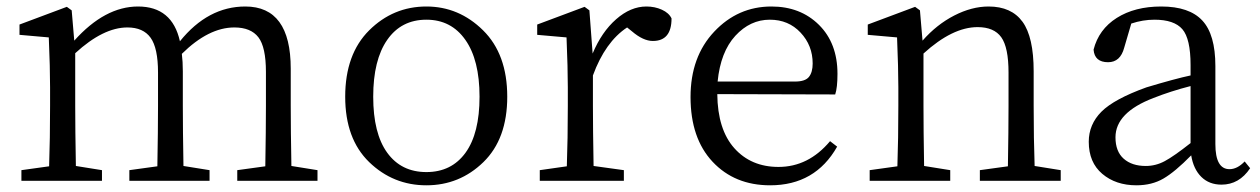

<svg xmlns="http://www.w3.org/2000/svg" viewBox="-20 -548 3820 582"><path d="M863.3 -44.9 942.4 -32.2V0H699.2V-32.2L784.2 -43.9Q786.1 -155.3 786.1 -227.5V-330.1Q786.1 -405.3 763.2 -435.1Q740.2 -464.8 690.4 -464.8Q612.3 -464.8 531.2 -384.8Q534.2 -361.3 534.2 -332V-227.5Q534.2 -154.3 536.1 -44.9L615.2 -32.2V0H372.1V-32.2L457 -43.9Q459 -153.3 459 -227.5V-328.1Q459 -402.3 436.5 -433.6Q414.1 -464.8 366.2 -464.8Q293 -464.8 208 -386.7V-227.5Q208 -154.3 210 -44.9L289.1 -32.2V0H44.9V-32.2L128.9 -43.9Q131.8 -127 131.8 -227.5V-283.2Q131.8 -342.8 127.9 -434.6L39.1 -442.4V-473.6L182.6 -527.3L197.3 -516.6L205.1 -424.8Q297.9 -528.3 398.4 -528.3Q502 -528.3 525.4 -422.9Q610.4 -528.3 723.6 -528.3Q861.3 -528.3 861.3 -339.8V-227.5Q861.3 -154.3 863.3 -44.9Z M1026.4 -254.9Q1026.4 -383.8 1099.1 -456.1Q1171.9 -528.3 1272.5 -528.3Q1371.1 -528.3 1444.3 -456.1Q1517.6 -383.8 1517.6 -254.9Q1517.6 -127 1445.3 -56.6Q1373 13.7 1272.5 13.7Q1171.9 13.7 1099.1 -56.6Q1026.4 -127 1026.4 -254.9ZM1272.5 -488.3Q1196.3 -488.3 1153.8 -427.2Q1111.3 -366.2 1111.3 -254.9Q1111.3 -143.6 1153.8 -85Q1196.3 -26.4 1272.5 -26.4Q1348.6 -26.4 1391.1 -85Q1433.6 -143.6 1433.6 -254.9Q1433.6 -366.2 1390.6 -427.2Q1347.7 -488.3 1272.5 -488.3Z M1766.6 -516.6 1776.4 -385.7Q1803.7 -451.2 1847.7 -489.7Q1891.6 -528.3 1939.5 -528.3Q1964.8 -528.3 1986.3 -518.6Q2007.8 -508.8 2015.6 -492.2Q2015.6 -423.8 1959 -423.8Q1929.7 -423.8 1895.5 -453.1L1880.9 -464.8Q1814.5 -420.9 1777.3 -319.3V-227.5Q1777.3 -156.2 1779.3 -44.9L1871.1 -32.2V0H1616.2V-32.2L1698.2 -43.9Q1701.2 -127 1701.2 -227.5V-283.2Q1701.2 -340.8 1697.3 -434.6L1608.4 -442.4V-473.6L1752 -527.3Z M2155.3 -300.8H2389.6Q2420.9 -300.8 2432.1 -314.9Q2443.4 -329.1 2443.4 -355.5Q2443.4 -410.2 2406.7 -449.2Q2370.1 -488.3 2313.5 -488.3Q2253.9 -488.3 2209 -439.5Q2164.1 -390.6 2155.3 -300.8ZM2511.7 -261.7 2154.3 -262.7Q2155.3 -155.3 2206.1 -98.6Q2256.8 -42 2339.8 -42Q2430.7 -42 2496.1 -120.1L2517.6 -103.5Q2451.2 13.7 2314.5 13.7Q2207 13.7 2140.1 -57.6Q2073.2 -128.9 2073.2 -253.9Q2073.2 -376 2145 -452.1Q2216.8 -528.3 2318.4 -528.3Q2406.2 -528.3 2462.4 -472.7Q2518.6 -417 2518.6 -324.2Q2518.6 -282.2 2511.7 -261.7Z M3116.2 -44.9 3195.3 -32.2V0H2950.2V-32.2L3035.2 -43.9Q3037.1 -153.3 3037.1 -227.5V-328.1Q3037.1 -404.3 3015.1 -435.1Q2993.2 -465.8 2943.4 -465.8Q2867.2 -465.8 2779.3 -385.7V-227.5Q2779.3 -154.3 2781.2 -44.9L2860.4 -32.2V0H2616.2V-32.2L2700.2 -43.9Q2703.1 -127 2703.1 -227.5V-283.2Q2703.1 -340.8 2699.2 -434.6L2610.4 -442.4V-473.6L2753.9 -527.3L2768.6 -516.6L2776.4 -424.8Q2819.3 -473.6 2872.6 -501Q2925.8 -528.3 2976.6 -528.3Q3045.9 -528.3 3079.6 -481.9Q3113.3 -435.5 3113.3 -332V-227.5Q3113.3 -127 3116.2 -44.9Z M3588.9 -114.3V-287.1Q3528.3 -271.5 3476.6 -251Q3361.3 -207 3361.3 -131.8Q3361.3 -88.9 3386.2 -66.9Q3411.1 -44.9 3453.1 -44.9Q3483.4 -44.9 3510.7 -59.6Q3538.1 -74.2 3588.9 -114.3ZM3752.9 -58.6 3769.5 -38.1Q3736.3 11.7 3682.6 11.7Q3645.5 11.7 3621.6 -11.7Q3597.7 -35.2 3590.8 -77.1Q3542 -27.3 3506.8 -6.8Q3471.7 13.7 3424.8 13.7Q3362.3 13.7 3321.3 -21Q3280.3 -55.7 3280.3 -118.2Q3280.3 -170.9 3318.8 -209.5Q3357.4 -248 3455.1 -283.2Q3543 -309.6 3588.9 -319.3V-350.6Q3588.9 -430.7 3564 -459.5Q3539.1 -488.3 3479.5 -488.3Q3444.3 -488.3 3409.2 -476.6L3387.7 -403.3Q3376 -359.4 3338.9 -359.4Q3297.9 -359.4 3294.9 -397.5Q3310.5 -459 3365.2 -493.7Q3419.9 -528.3 3500 -528.3Q3585 -528.3 3624.5 -485.8Q3664.1 -443.4 3664.1 -347.7V-111.3Q3664.1 -35.2 3707 -35.2Q3730.5 -35.2 3752.9 -58.6Z"/></svg>

Font: Bpmf Zihi Serif Regular
Style: Regular
Weight: 400
Foundry: But Ko
Version: Version 1.320